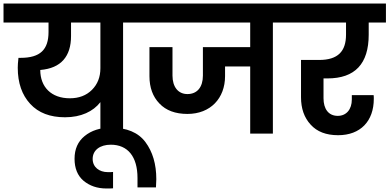

<svg xmlns="http://www.w3.org/2000/svg" viewBox="-41 -760 2215 1092"><path d="M-21 -632H235V-578C235 -478 188 -431 76 -431H64C61 -406 60 -387 60 -375C60 -288 84 -220 131 -169C178 -118 244 -93 329 -93C420 -93 489 -126 530 -179V0H659V-632H770V-740H-21ZM320 -419C349 -452 363 -497 363 -555V-632H530V-372C530 -322 514 -281 482 -249C450 -217 408 -201 356 -201C251 -201 188 -265 188 -362C247 -367 291 -386 320 -419Z M434 268C469 297 512 312 564 312C581 312 593 312 602 311V218C595 219 585 219 572 219C524 219 486 191 486 144C486 93 529 63 589 63C686 63 741 131 741 252V306H846C847 286 848 270 848 259C848 173 827 103 786 48C745 -7 679 -34 590 -34C529 -34 479 -18 440 14C402 45 383 88 383 143C383 197 400 239 434 268Z M728 -632H1382V-492H1113V-330C1113 -265 1081 -225 1025 -225C972 -225 940 -266 940 -330V-492H809V-327C809 -262 828 -210 866 -171C903 -132 956 -112 1025 -112C1156 -112 1239 -201 1239 -327V-382H1382V0H1511V-632H1622V-740H728Z M1580 -740V-632H1927V-563C1927 -468 1881 -419 1774 -419H1671V-207C1671 -143 1689 -91 1726 -51C1762 -11 1814 9 1882 9C2009 9 2085 -71 2085 -198C2085 -206 2085 -213 2084 -219H1960V-194C1960 -138 1929 -101 1880 -101C1827 -101 1799 -141 1799 -201V-314H1821C1978 -314 2056 -397 2056 -563V-632H2154V-740Z"/></svg>

Font: Poppins SemiBold
Style: Regular
Weight: 600
Designer: Ninad Kale (Devanagari), Jonny Pinhorn (Latin)
Foundry: Indian Type Foundry
Version: 4.004